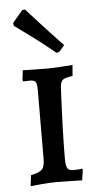

<svg xmlns="http://www.w3.org/2000/svg" viewBox="-55 -799 429 841"><g transform="rotate(-5 160.0 -378.5)"><path d="M51 -40Q88 -47 100 -60Q112 -73 112 -106L113 -411Q113 -436 107 -444.5Q101 -453 83 -453L53 -452L50 -458L55 -501Q73 -501 88 -500L164 -499Q187 -499 224.5 -501.5Q262 -504 274 -505L270 -457Q238 -453 227.5 -445Q217 -437 215 -414Q205 -218 205 -100Q205 -68 211.5 -57Q218 -46 238 -46Q252 -46 262.5 -47Q273 -48 276 -49L279 -44L272 2Q259 2 223.5 1Q188 0 154 0Q126 0 91 3.5Q56 7 45 8ZM33 -698 31 -711 76 -764 88 -765Q102 -749 150 -696.5Q198 -644 245 -595L221 -567L209 -564Q154 -610 101 -648.5Q48 -687 33 -698Z"/></g></svg>

Font: Alegreya SC Medium
Style: Regular
Weight: 500
Designer: Juan Pablo del Peral
Foundry: Huerta Tipografica
Version: Version 2.007; ttfautohint (v1.6)